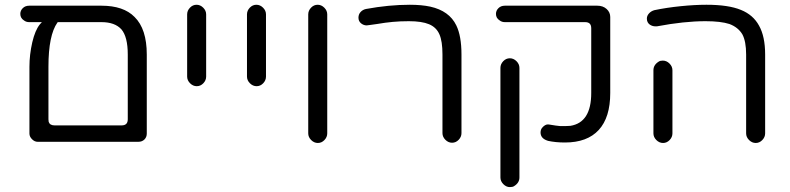

<svg xmlns="http://www.w3.org/2000/svg" viewBox="-20 -595 3287 799"><path d="M402.3 -571.3H101.6Q85 -571.3 74.7 -561Q64.5 -550.8 64.5 -537.1Q64.5 -519.5 80.1 -509.8Q88.9 -502.9 101.6 -502.9H154.3L145.5 -493.2Q126 -468.8 114.3 -418.9Q102.5 -367.2 102.5 -317.4V-39.1Q102.5 -26.4 113.3 -15.6Q124 -4.9 136.7 -4.9H555.7Q571.3 -4.9 581.1 -14.6Q590.8 -24.4 590.8 -39.1V-368.2Q590.8 -474.6 540 -524.4Q494.1 -571.3 402.3 -571.3ZM511.7 -368.2V-98.6Q511.7 -85.9 505.4 -79.6Q499 -73.2 486.3 -73.2H207Q187.5 -73.2 182.6 -87.9Q181.6 -92.8 181.6 -98.6V-317.4Q181.6 -448.2 218.8 -501L220.7 -502.9H402.3Q458 -502.9 485.4 -472.7Q511.7 -441.4 511.7 -368.2Z M837.9 -276.4V-535.2Q837.9 -550.8 825.7 -563Q813.5 -575.2 797.9 -575.2Q782.2 -575.2 770.5 -563Q758.8 -550.8 758.8 -535.2V-276.4Q758.8 -260.7 771 -248.5Q783.2 -236.3 798.8 -236.3Q814.5 -236.3 826.2 -248.5Q837.9 -260.7 837.9 -276.4Z M1086.9 -276.4V-535.2Q1086.9 -550.8 1074.7 -563Q1062.5 -575.2 1046.9 -575.2Q1031.2 -575.2 1019.5 -563Q1007.8 -550.8 1007.8 -535.2V-276.4Q1007.8 -260.7 1020 -248.5Q1032.2 -236.3 1047.9 -236.3Q1063.5 -236.3 1075.2 -248.5Q1086.9 -260.7 1086.9 -276.4Z M1341.8 -40V-535.2Q1341.8 -550.8 1329.6 -563Q1317.4 -575.2 1301.8 -575.2Q1286.1 -575.2 1274.4 -563Q1262.7 -550.8 1262.7 -535.2V-40Q1262.7 -24.4 1274.9 -12.2Q1287.1 0 1302.7 0Q1318.4 0 1330.1 -12.2Q1341.8 -24.4 1341.8 -40Z M1900.4 -41V-368.2Q1900.4 -445.3 1878.9 -489.3Q1849.6 -549.8 1770.5 -567.4Q1734.4 -575.2 1685.5 -575.2Q1598.6 -575.2 1502.9 -557.6Q1489.3 -554.7 1480.5 -544.9Q1471.7 -535.2 1471.7 -521.5Q1471.7 -506.8 1482.4 -498Q1493.2 -489.3 1505.9 -489.3Q1509.8 -489.3 1521 -491.2Q1532.2 -493.2 1548.8 -495.1Q1583 -501 1614.3 -503.9Q1645.5 -506.8 1681.6 -506.8Q1735.4 -506.8 1765.6 -494.1Q1795.9 -481.4 1808.6 -452.1Q1821.3 -423.8 1821.3 -368.2V-41Q1821.3 -25.4 1833.5 -13.2Q1845.7 -1 1861.3 -1Q1877 -1 1888.7 -13.2Q1900.4 -25.4 1900.4 -41Z M2331.1 -2Q2423.8 -2 2471.7 -54.2Q2519.5 -106.4 2519.5 -208V-524.4Q2519.5 -543.9 2504.4 -557.6Q2489.3 -571.3 2465.8 -571.3H2081.1Q2064.5 -571.3 2054.2 -561Q2043.9 -550.8 2043.9 -537.1Q2043.9 -519.5 2059.6 -509.8Q2068.4 -502.9 2081.1 -502.9H2415Q2427.7 -502.9 2434.1 -496.6Q2440.4 -490.2 2440.4 -477.5V-208Q2440.4 -85 2353.5 -71.3Q2342.8 -70.3 2332 -70.3Q2321.3 -70.3 2311.5 -70.3Q2291 -72.3 2278.3 -74.7Q2265.6 -77.1 2263.2 -77.1Q2260.7 -77.1 2257.8 -77.1Q2249 -76.2 2239.3 -66.9Q2229.5 -57.6 2229.5 -43.9Q2229.5 -21.5 2252.9 -11.7Q2256.8 -9.8 2260.7 -8.8Q2292 -2 2331.1 -2ZM2101.6 183.6Q2113.3 183.6 2119.1 179.7Q2141.6 166 2141.6 143.6V-312.5Q2141.6 -328.1 2129.4 -340.3Q2117.2 -352.5 2101.6 -352.5Q2085.9 -352.5 2074.2 -340.3Q2062.5 -328.1 2062.5 -312.5V143.6Q2062.5 159.2 2074.7 171.4Q2086.9 183.6 2101.6 183.6Z M3164.1 -40V-368.2Q3164.1 -443.4 3138.7 -488.3Q3114.3 -533.2 3063.5 -553.7Q3011.7 -575.2 2919.9 -575.2Q2871.1 -575.2 2813 -569.3Q2754.9 -563.5 2703.1 -552.7Q2689.5 -548.8 2680.7 -539.1Q2671.9 -529.3 2671.9 -517.6Q2671.9 -501 2684.6 -492.2Q2695.3 -485.4 2707 -485.4Q2710 -485.4 2713.9 -485.4Q2827.1 -506.8 2916 -506.8Q2979.5 -506.8 3015.6 -495.1Q3051.8 -481.4 3069.3 -452.1Q3085 -422.9 3085 -368.2V-40Q3085 -24.4 3097.2 -12.2Q3109.4 0 3125 0Q3140.6 0 3152.3 -12.2Q3164.1 -24.4 3164.1 -40ZM2778.3 -40V-302.7Q2778.3 -318.4 2766.1 -330.6Q2753.9 -342.8 2738.3 -342.8Q2727.5 -342.8 2721.7 -338.9Q2699.2 -325.2 2699.2 -302.7V-40Q2699.2 -24.4 2711.4 -12.2Q2723.6 0 2739.3 0Q2754.9 0 2766.6 -12.2Q2778.3 -24.4 2778.3 -40Z"/></svg>

Font: FakePearl
Style: Light
Weight: 350
Version: Version 1.2